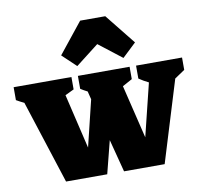

<svg xmlns="http://www.w3.org/2000/svg" viewBox="-113 -928 1089 1024"><g transform="rotate(-10 431.0 -416.0)"><path d="M163 0 17 -452Q-4 -462 -25 -474V-544H288V-477L240 -454L310 -158L371 -409L360 -453Q340 -463 323 -474V-544H603V-477L550 -448L620 -159L690 -444Q663 -457 638 -474V-544H887V-477L832 -440L697 0H477L431 -177L386 0ZM522 -832 654 -667 579 -596 454 -693 329 -596 254 -667 386 -832Z"/></g></svg>

Font: Piazzolla SC Black
Style: Regular
Weight: 900
Designer: Juan Pablo del Peral
Foundry: Huerta Tipografica
Version: Version 1.330